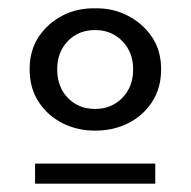

<svg xmlns="http://www.w3.org/2000/svg" viewBox="-20 -719 457 460"><path d="M208 -406Q165 -406 129.5 -424Q94 -442 72.5 -475Q51 -508 51 -553Q51 -598 72.5 -630.5Q94 -663 129.5 -681.5Q165 -700 208 -699Q250 -700 286 -681.5Q322 -663 344 -630.5Q366 -598 366 -553Q366 -508 344.5 -475Q323 -442 287.5 -424Q252 -406 208 -406ZM208 -458Q247 -458 273 -484.5Q299 -511 299 -553Q299 -594 273 -620.5Q247 -647 208 -647Q168 -647 142.5 -620.5Q117 -594 117 -553Q117 -511 142.5 -484.5Q168 -458 208 -458ZM64 -327H352V-279H64Z"/></svg>

Font: BioRhyme
Style: Regular
Weight: 400
Designer: Aoife Mooney
Foundry: Aoife Mooney Type
Version: Version 1.600;gftools[0.9.33]